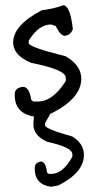

<svg xmlns="http://www.w3.org/2000/svg" viewBox="-20 -425 347 730"><path d="M220 -405Q247 -405 257 -314Q247 -289 224 -289Q208 -292 192 -326L174 -332Q127 -332 89 -270V-261Q89 -246 230 -211Q289 -176 289 -126Q289 -49 171 8L151 44V51Q151 65 255 94Q299 121 299 164Q299 231 202 280L174 285Q112 277 112 215V213Q112 194 135 189Q154 189 159 231L165 236H176Q219 236 255 171V161Q255 135 159 114Q107 90 107 49Q107 34 109 18Q36 6 36 -64V-67Q36 -91 67 -95Q91 -95 99 -45L107 -39H124Q181 -39 230 -117V-130Q230 -160 99 -186Q30 -214 30 -264Q30 -329 139 -386Q187 -392 220 -405Z"/></svg>

Font: Just Me Again Down Here
Style: Regular
Weight: 400
Designer: Kimberly Geswein
Foundry: Kimberly Geswein
Version: Version 1.002 2007